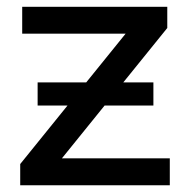

<svg xmlns="http://www.w3.org/2000/svg" viewBox="-20 -550 561 570"><path d="M40 -63 379.9 -483.4 399 -450H45.9V-529.9H476.6V-466.9L136.7 -46.4L115.3 -79.9H484.1V0H40ZM91.7 -305.4H435.4V-236.7H91.7Z"/></svg>

Font: iiserrat Thin
Style: Regular
Weight: 100
Designer: Akira Ohta
Foundry: Akira Ohta
Version: Version 1.200;Glyphs 3.3.1 (3343)